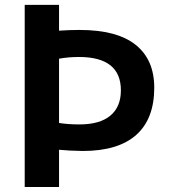

<svg xmlns="http://www.w3.org/2000/svg" viewBox="-20 -750 678 770"><path d="M464.8 -387.7Q464.8 -520.5 298.8 -521.5Q253.9 -521.5 216.8 -514.6V-256.8Q253.9 -251 298.8 -251Q379.9 -251 422.4 -286.1Q464.8 -321.3 464.8 -387.7ZM216.8 -149.4V0H79.1V-730.5H216.8V-627Q257.8 -629.9 298.8 -629.9Q449.2 -629.9 523.9 -570.3Q598.6 -510.7 598.6 -398.4Q598.6 -273.4 526.4 -209Q454.1 -144.5 311.5 -144.5Q253.9 -145.5 216.8 -149.4Z"/></svg>

Font: Mgen+ 1c bold
Style: Bold
Weight: 700
Designer: [Source Han Sans]
Ryoko NISHIZUKA  (kana & ideographs); Paul D. Hunt (Latin, Greek & Cyrillic); Wenlong ZHANG  (bopomofo
Version: Version 1.059.20150602